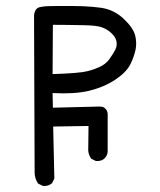

<svg xmlns="http://www.w3.org/2000/svg" viewBox="-20 -569 540 647"><path d="M123.5 57.1 109.9 50.3 108.4 49.3 107.4 48.3Q102.1 40 99.4 30.8Q96.7 21.5 96.7 11.2Q96.7 -7.8 94.7 -514.6V-515.1Q95.2 -526.4 99.6 -534.2Q104 -542 112.3 -544.4Q114.7 -544.9 117.7 -545.7Q120.6 -546.4 123.8 -546.6Q127 -546.9 130.1 -547.4Q133.3 -547.9 137 -548.1Q140.6 -548.3 144.5 -548.3Q153.8 -548.8 173.1 -548.8Q192.4 -548.8 222.2 -548.8Q242.2 -548.8 259.8 -548.1Q277.3 -547.4 293.2 -545.9Q309.1 -544.4 322.8 -542.5Q365.2 -535.6 397 -505.4Q413.1 -490.2 422.6 -476.3Q432.1 -462.4 435.5 -449.7Q441.4 -424.8 437 -402.3Q434.6 -391.1 430.4 -378.9Q426.3 -366.7 419.9 -353.5Q416.5 -346.7 411.6 -339.8Q406.7 -333 400.1 -326.2Q393.6 -319.3 385.5 -313Q377.4 -306.6 368.2 -300.3Q329.6 -274.9 278.8 -262.7Q230 -251.5 157.2 -255.4L158.2 -206.1L316.4 -210Q320.3 -210 323.7 -209.2Q327.1 -208.5 330.1 -206.8Q333 -205.1 335.2 -202.9Q337.4 -200.7 339.1 -197.8Q340.8 -194.8 341.8 -191.4Q342.8 -188 342.8 -184.1V-183.6V-58.6V-58.1Q341.8 -44.4 332 -35.2V-34.7Q321.3 -25.4 304.2 -26.4H303.2L302.2 -26.9L288.6 -33.7L287.1 -34.7L286.1 -36.1Q282.2 -42 280 -48.6Q277.8 -55.2 277.3 -62V-62.5L278.3 -144.5L159.2 -142.6L163.1 31.2V32.7L162.6 33.7L155.8 47.4L155.3 48.8L153.8 49.3Q148.4 54.2 141.1 56.2Q133.8 58.1 125.5 57.6H124.5ZM323.2 -347.2Q329.1 -350.6 334 -354.5Q338.9 -358.4 343 -362.8Q347.2 -367.2 350.6 -372.6Q356.4 -380.9 361.1 -388.4Q365.7 -396 369.1 -402.8Q375.5 -416 372.1 -431.4Q368.7 -446.8 349.1 -462.9Q338.9 -470.7 326.7 -475.6Q314.5 -480.5 299.8 -481.9Q293.9 -482.4 284.7 -483.2Q275.4 -483.9 262.7 -484.1Q250 -484.4 234.4 -484.6Q218.8 -484.9 199.5 -485.1Q180.2 -485.4 158.2 -485.4L157.2 -319.3Q249 -322.3 274.4 -329.1Q300.3 -335.4 323.2 -347.2Z"/></svg>

Font: NaikaiFont
Style: SemiBold
Weight: 600
Version: Version 1.89